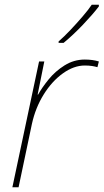

<svg xmlns="http://www.w3.org/2000/svg" viewBox="-20 -786 435 806"><path d="M32 0 144 -528H166L138 -389H140Q156 -418 184 -452.5Q212 -487 251 -511.5Q290 -536 336 -536Q369 -536 395 -528L389 -504Q379 -507 366 -509Q353 -511 336 -511Q290 -511 244 -478Q198 -445 163.5 -389.5Q129 -334 114 -266L58 0ZM226 -612Q249 -632 275.5 -660Q302 -688 326.5 -716.5Q351 -745 365 -766H395V-759Q369 -725 328 -682Q287 -639 247 -606H226Z"/></svg>

Font: Noto Sans Thin
Style: Italic
Weight: 100
Italic angle: -12°
Designer: Monotype Design Team
Foundry: Monotype Imaging Inc.
Version: Version 2.013; ttfautohint (v1.8.4.7-5d5b)